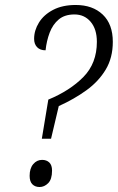

<svg xmlns="http://www.w3.org/2000/svg" viewBox="-20 -744 473 771"><path d="M174 -344Q261 -380 315 -435Q369 -490 369 -576Q369 -627 344 -656.5Q319 -686 279 -686Q240 -686 216 -666Q192 -646 179.5 -613Q167 -580 163 -542Q141 -542 129 -554.5Q117 -567 117 -588Q117 -622 136.5 -653.5Q156 -685 193.5 -704.5Q231 -724 284 -724Q352 -724 392.5 -685.5Q433 -647 433 -576Q433 -512 404.5 -464.5Q376 -417 327 -381.5Q278 -346 216 -318L185 -187H148ZM139 7Q121 7 110 -4Q99 -15 99 -38Q99 -68 113.5 -85Q128 -102 149 -102Q167 -102 178 -91.5Q189 -81 189 -59Q189 -24 173.5 -8.5Q158 7 139 7Z"/></svg>

Font: Noto Serif Condensed Light
Style: Italic
Weight: 300
Width: 3
Italic angle: -12°
Designer: Monotype Design Team
Foundry: Monotype Imaging Inc.
Version: Version 2.014; ttfautohint (v1.8.4.7-5d5b)